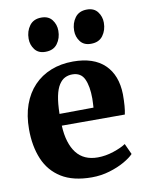

<svg xmlns="http://www.w3.org/2000/svg" viewBox="-90 -866 717 939"><g transform="rotate(-10 269.0 -396.0)"><path d="M289.5 11Q197 11 139 -25Q81 -61 54 -125.2Q27 -189.5 27 -273Q27 -341.5 46.2 -395.2Q65.5 -449 101 -486.2Q136.5 -523.5 186 -543.2Q235.5 -563 296 -563Q398.5 -563 452.8 -510.5Q507 -458 509 -363Q509 -330 507 -305.5Q505 -281 501 -263.5H188Q190 -219 200.5 -184.8Q211 -150.5 229.2 -127Q247.5 -103.5 273.8 -91.8Q300 -80 335 -80Q373.5 -80 413.5 -93.2Q453.5 -106.5 475.5 -121.5L500 -68Q485 -51.5 452.8 -33Q420.5 -14.5 378 -1.8Q335.5 11 289.5 11ZM187 -322 356 -323.5Q356.5 -334.5 357.2 -345.8Q358 -357 358 -368Q358 -429.5 341.2 -465.5Q324.5 -501.5 281.5 -501.5Q261.5 -501.5 245 -493.2Q228.5 -485 215.5 -465Q202.5 -445 195.2 -410.2Q188 -375.5 187 -322ZM172 -633Q137.5 -633 119.8 -656.2Q102 -679.5 102 -710Q102 -747.5 122 -774.5Q142 -801.5 180.5 -801.5H181.5Q216.5 -801.5 234.2 -778Q252 -754.5 252 -724Q252 -687 232.2 -660Q212.5 -633 173 -633ZM398 -633Q363.5 -633 345.8 -656.2Q328 -679.5 328 -710Q328 -747.5 348 -774.5Q368 -801.5 407 -801.5H407.5Q442.5 -801.5 460.2 -778Q478 -754.5 478 -724Q478 -687 458.2 -660Q438.5 -633 399 -633Z"/></g></svg>

Font: Merriweather 36pt ExtraBold
Style: Regular
Weight: 800
Designer: Eben Sorkin
Foundry: Eben Sorkin
Version: Version 2.100